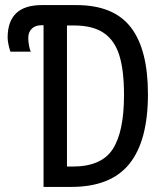

<svg xmlns="http://www.w3.org/2000/svg" viewBox="-20 -734 640 754"><path d="M561 -364Q561 -181 488 -90.5Q415 0 260 0H151V-635H144Q119 -635 105 -621.5Q91 -608 91 -585Q91 -570 94 -554.5Q97 -539 101 -531H21Q17 -542 13.5 -558Q10 -574 10 -586Q10 -714 144 -714H170H280Q426 -714 493.5 -627Q561 -540 561 -364ZM467 -361Q467 -458 448.5 -517Q430 -576 387 -605Q344 -634 270 -634H243V-80H266Q378 -80 422.5 -148Q467 -216 467 -361Z"/></svg>

Font: Noto Sans Mono UI
Style: Regular
Weight: 400
Monospace: yes
Designer: Monotype Design team
Foundry: Monotype Imaging Inc.
Version: Version 1.000